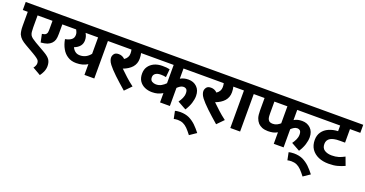

<svg xmlns="http://www.w3.org/2000/svg" viewBox="-39 -1409 4689 2465"><g transform="rotate(20 2305.5 -177.0)"><path d="M622.1 -512.2H540V-383.8Q540 -332.5 531.2 -301.8Q521.5 -271.5 499 -249Q477.5 -227.5 444.3 -214.8Q411.1 -203.1 357.9 -198.2L335 -308.1Q375 -314 387.2 -326.2Q397.5 -336.4 402.3 -351.6Q405.8 -368.7 405.8 -400.9V-512.2H202.1V-349.1Q202.1 -310.5 205.1 -286.6Q208 -262.7 217.8 -244.6Q227.5 -228 248 -211.9Q267.1 -197.3 301.8 -176.8L441.9 -96.2Q502.9 -60.5 523.9 -26.4Q544.9 6.8 544.9 57.1Q544.9 96.2 528.3 134.8Q510.7 172.9 491.2 198.2L380.9 134.8Q392.6 123 400.4 104.5Q409.2 86.4 409.2 69.8Q409.2 48.8 402.3 35.2Q395 20.5 374.5 5.9Q355.5 -9.3 313 -34.2L191.9 -104Q152.3 -126.5 125.5 -150.4Q98.6 -174.8 83 -209Q75.7 -230.5 72.3 -253.9Q67.9 -279.3 67.9 -321.8V-512.2H0V-622.1H622.1Z M1256.8 -622.1V-512.2H1163.1V0H1028.8V-147Q965.3 -106 875 -106Q806.2 -106 758.3 -137.7Q709 -168 679.2 -222.7Q649.4 -274.9 636.7 -346.2Q693.4 -356.9 722.2 -380.9Q750 -403.3 750 -444.8Q750 -464.8 743.7 -481Q737.3 -499 729 -512.2H607.9V-622.1ZM780.8 -288.1Q796.9 -253.4 822.8 -234.9Q847.7 -215.8 886.7 -215.8Q971.7 -215.8 1028.8 -288.1V-512.2H857.9Q870.6 -490.7 877 -468.8Q883.8 -445.8 883.8 -418.9Q883.8 -328.1 780.8 -288.1Z M1659.7 -71.8 1572.8 17.1Q1484.9 -58.6 1414.6 -125Q1344.2 -192.4 1309.6 -237.8Q1286.6 -269 1280.8 -289.1Q1273.4 -309.6 1273.4 -327.1Q1273.4 -353.5 1291 -377.4Q1308.6 -401.9 1352.5 -401.9Q1402.3 -401.9 1437.5 -366.2Q1490.7 -401.4 1490.7 -459Q1490.7 -488.3 1484.9 -512.2H1242.7V-622.1H1695.8V-512.2H1615.7Q1620.1 -495.1 1622.1 -479.5Q1624.5 -459 1624.5 -437Q1624.5 -369.1 1582.5 -320.3Q1540 -272.5 1463.9 -244.1Q1505.4 -202.6 1553.7 -159.2Q1599.6 -116.7 1659.7 -71.8Z M2517.6 -512.2H2195.8V-373Q2243.2 -400.9 2305.7 -400.9Q2376.5 -400.9 2421.9 -356.9Q2467.8 -313 2467.8 -234.9Q2467.8 -189.9 2451.2 -136.7Q2434.1 -82 2397.5 -26.9L2280.8 -91.8Q2303.7 -123 2318.4 -155.8Q2333.5 -188 2333.5 -224.1Q2333.5 -260.3 2318.4 -276.4Q2302.2 -291 2277.8 -291Q2255.4 -291 2233.4 -277.3Q2209.5 -261.2 2195.8 -247.1V0H2061.5V-127Q2029.3 -108.4 1995.1 -97.7Q1960.4 -87.9 1917.5 -87.9Q1862.3 -87.9 1816.9 -108.4Q1771.5 -128.9 1744.6 -168.9Q1717.8 -209 1717.8 -269Q1717.8 -326.2 1744.6 -365.2Q1771 -404.8 1819.3 -428.7Q1868.7 -451.2 1930.7 -451.2Q1948.2 -451.2 1987.3 -449.2Q2019.5 -445.8 2031.7 -441.9L2021.5 -331.1Q1990.2 -338.9 1950.7 -338.9Q1903.8 -338.9 1877.9 -320.3Q1851.6 -301.8 1851.6 -269Q1851.6 -229 1877 -213.9Q1901.9 -199.2 1930.7 -199.2Q1972.2 -199.2 2004.9 -217.8Q2037.1 -236.3 2061.5 -262.2V-512.2H1680.7V-622.1H2517.6Z M2278.3 36.1Q2295.4 30.8 2313.5 29.3Q2329.6 26.9 2349.6 26.9Q2418 26.9 2471.2 50.8Q2522 75.7 2564 115.2Q2607.9 158.7 2644.5 206.1L2553.2 268.1Q2517.1 220.7 2487.3 190.4Q2457 160.6 2426.3 147Q2393.6 132.8 2352.5 132.8Q2340.3 132.8 2323.7 134.8Q2318.8 135.7 2310.5 137.2Q2302.2 138.7 2299.3 139.2Z M2920.4 -71.8 2833.5 17.1Q2745.6 -58.6 2675.3 -125Q2605 -192.4 2570.3 -237.8Q2547.4 -269 2541.5 -289.1Q2534.2 -309.6 2534.2 -327.1Q2534.2 -353.5 2551.8 -377.4Q2569.3 -401.9 2613.3 -401.9Q2663.1 -401.9 2698.2 -366.2Q2751.5 -401.4 2751.5 -459Q2751.5 -488.3 2745.6 -512.2H2503.4V-622.1H2956.5V-512.2H2876.5Q2880.9 -495.1 2882.8 -479.5Q2885.3 -459 2885.3 -437Q2885.3 -369.1 2843.3 -320.3Q2800.8 -272.5 2724.6 -244.1Q2766.1 -202.6 2814.5 -159.2Q2860.4 -116.7 2920.4 -71.8Z M3155.3 -512.2V0H3021.5V-512.2H2941.4V-622.1H3250.5V-512.2Z M3749.5 -512.2V-373Q3773.4 -387.7 3799.3 -394Q3827.6 -400.9 3858.4 -400.9Q3929.2 -400.9 3974.6 -356.9Q4020.5 -313 4020.5 -234.9Q4020.5 -189.9 4003.9 -136.7Q3986.8 -82 3950.2 -26.9L3833.5 -91.8Q3856.4 -123 3871.1 -155.8Q3886.2 -188 3886.2 -224.1Q3886.2 -260.3 3871.1 -276.4Q3855 -291 3830.6 -291Q3807.6 -291 3786.1 -277.3Q3763.7 -263.2 3749.5 -248V0H3615.2V-157.2Q3587.4 -141.1 3556.6 -133.8Q3523.9 -127 3487.3 -127Q3442.9 -127 3407.2 -140.6Q3373 -155.3 3352.5 -176.8Q3328.1 -204.1 3315.4 -241.2Q3303.2 -277.3 3303.2 -345.2V-512.2H3235.4V-622.1H4070.3V-512.2ZM3437.5 -512.2V-353Q3437.5 -306.6 3442.4 -287.6Q3447.8 -267.6 3460.4 -253.9Q3477.5 -236.8 3515.1 -236.8Q3545.9 -236.8 3571.3 -250Q3596.7 -263.7 3615.2 -279.8V-512.2Z M3831.1 36.1Q3848.1 30.8 3866.2 29.3Q3882.3 26.9 3902.3 26.9Q3970.7 26.9 4023.9 50.8Q4074.7 75.7 4116.7 115.2Q4160.6 158.7 4197.3 206.1L4106 268.1Q4069.8 220.7 4040 190.4Q4009.8 160.6 3979 147Q3946.3 132.8 3905.3 132.8Q3893.1 132.8 3876.5 134.8Q3871.6 135.7 3863.3 137.2Q3855 138.7 3852.1 139.2Z M4611.3 -512.2H4470.2V-327.1H4402.3Q4347.7 -327.1 4320.8 -320.3Q4293.5 -314.5 4272.9 -303.2Q4226.1 -276.4 4226.1 -221.2Q4226.1 -164.1 4265.6 -138.7Q4305.2 -113.8 4364.3 -113.8Q4414.6 -113.8 4455.6 -126Q4496.1 -138.2 4537.1 -161.1L4579.1 -48.8Q4531.7 -26.9 4481.9 -13.7Q4433.1 0 4361.3 0Q4282.7 0 4222.2 -26.4Q4161.6 -53.2 4126.5 -104Q4092.3 -155.3 4092.3 -227.1Q4092.3 -292 4124.5 -337.4Q4156.2 -382.8 4211.4 -407.2Q4267.1 -432.1 4335.9 -435.1V-512.2H4056.2V-622.1H4611.3Z"/></g></svg>

Font: Droid Sans Thai
Style: Bold
Weight: 700
Designer: Steve Matteson
Foundry: Ascender Corporation
Version: Version 1.00